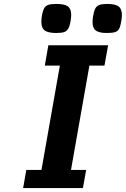

<svg xmlns="http://www.w3.org/2000/svg" viewBox="-20 -955 640 975"><path d="M113.5 -92H190.5L284 -622H207.5L225.5 -725H529L510.5 -622H434L340.5 -92H417.5L401 0H97.5ZM190 -845Q190 -856 192.5 -873.5Q197 -900.5 204.5 -913.2Q212 -926 226 -930.5Q240 -935 267.5 -935Q307 -935 324.2 -922.8Q341.5 -910.5 341.5 -879.5Q341.5 -869 339 -851.5Q334.5 -823 326.8 -809.8Q319 -796.5 305.5 -792Q292 -787.5 265 -787.5Q225.5 -787.5 207.8 -799.8Q190 -812 190 -845ZM450 -842.5Q450 -858 452.5 -871.5Q457 -899 464 -912Q471 -925 484.8 -930Q498.5 -935 525 -935Q565 -935 582 -922.5Q599 -910 599 -879Q599 -866.5 596 -849Q592 -822 585.2 -809.2Q578.5 -796.5 564.5 -792Q550.5 -787.5 522 -787.5Q483.5 -787.5 466.8 -799.8Q450 -812 450 -842.5Z"/></svg>

Font: JuliaMono ExtraBoldItalic
Style: Regular
Weight: 800
Italic angle: -9°
Monospace: yes
Designer: cormullion
Foundry: corm
Version: Version 0.049; ttfautohint (v1.8.4)